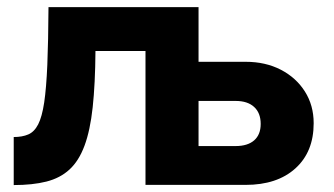

<svg xmlns="http://www.w3.org/2000/svg" viewBox="-20 -520 938 540"><path d="M642.5 -109.2H538.4V-236.1H642.9Q676.3 -236.1 694.7 -219.2Q713.2 -202.3 713.2 -171.5Q713.2 -141.4 694.9 -125.3Q676.5 -109.2 642.5 -109.2ZM389.2 -376.5V0H670.5Q759.5 0 810.8 -46.4Q862.2 -92.8 862.2 -173.5Q862.2 -223.6 837.6 -262.5Q813 -301.5 769.8 -323.9Q726.6 -346.2 671.1 -346.2H538.4V-500H116.4Q115.8 -403.2 113.1 -337.8Q110.3 -272.3 104.3 -231.8Q98.2 -191.4 87.4 -170.3Q76.5 -149.1 59.5 -141.9Q42.6 -134.6 18.6 -134.6V0.5Q71.8 0.5 110.5 -9.3Q149.2 -19.1 175.5 -43.3Q201.8 -67.5 217.7 -110.3Q233.6 -153 240.7 -218.4Q247.8 -283.7 248.5 -376.5Z"/></svg>

Font: Overused Grotesk Light
Style: Regular
Weight: 300
Designer: RandomMaerks
Version: Version 0.005